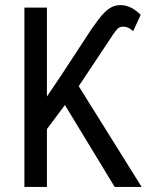

<svg xmlns="http://www.w3.org/2000/svg" viewBox="-20 -741 585 761"><path d="M237.3 -324.7 434.6 0H541.5L292 -399.4L414.1 -583C424.5 -599.3 433.3 -612.1 440.7 -621.3C448 -630.6 456.5 -635.3 466.3 -635.3C475.7 -635.3 483.6 -633.5 490 -630.1C496.3 -626.7 502.3 -622.6 507.8 -617.7L537.6 -682.1C526.9 -693.2 514.7 -702.4 501.2 -709.7C487.7 -717 473 -720.7 457 -720.7C445 -720.7 434.1 -718.3 424.3 -713.6C414.6 -708.9 405.3 -702.3 396.5 -693.8C387.7 -685.4 378.9 -675.3 370.1 -663.6L341.8 -624.5L224.6 -445.3L166 -358.4V-710.9H76.7V0H166V-229.5Z"/></svg>

Font: Roboto Condensed
Style: Regular
Weight: 400
Designer: Google
Version: Version 2.134; 2016